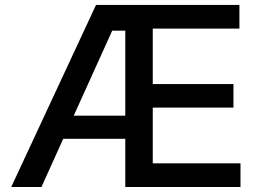

<svg xmlns="http://www.w3.org/2000/svg" viewBox="-20 -747 1044 767"><path d="M24.9 0 363.6 -727.3H936.4V-632.8H590.2V-411.2H912.6V-317.1H590.2V-94.5H940.7V0H480.5V-192.5H232.6L145.6 0ZM480.5 -284.8V-624.6H428.3L274.5 -284.8Z"/></svg>

Font: Cannonade Med
Style: Regular
Weight: 500
Designer: Rasmus Andersson
Foundry: rsms
Version: Version 3.012;git-f93a4a705